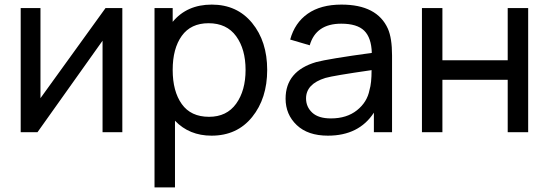

<svg xmlns="http://www.w3.org/2000/svg" viewBox="-20 -575 2387 835"><path d="M512 -540V0H426V-398L143 0H70V-540H156V-148L439 -540Z M901 -555Q1011 -555 1076.5 -475Q1142 -395 1142 -271Q1142 -147 1076.5 -66Q1011 15 900 15Q803 15 741 -50V240H652V-540H731V-480Q793 -555 901 -555ZM889 -67Q966 -67 1007 -124Q1048 -181 1048 -271Q1048 -361 1007 -417.5Q966 -474 887 -474Q810 -474 770.5 -419Q731 -364 731 -271Q731 -178 770.5 -122.5Q810 -67 889 -67Z M1667 -450Q1685 -409 1685 -334V0H1606V-85Q1541 15 1406 15Q1319 15 1270.5 -31Q1222 -77 1222 -146Q1222 -266 1355 -305Q1408 -319 1597 -345Q1595 -411 1564 -441.5Q1533 -472 1464 -472Q1354 -472 1327 -378L1242 -403Q1262 -476 1318.5 -515.5Q1375 -555 1465 -555Q1620 -555 1667 -450ZM1419 -60Q1488 -60 1532.5 -95.5Q1577 -131 1587 -184Q1596 -213 1596 -270Q1429 -246 1395 -236Q1311 -210 1311 -147Q1311 -110 1338 -85Q1365 -60 1419 -60Z M1815 0V-540H1904V-313H2188V-540H2277V0H2188V-228H1904V0Z"/></svg>

Font: Manrope Medium
Style: Medium
Weight: 500
Designer: Mikhail Sharanda
Foundry: Mikhail Sharanda
Version: Version 4.000;hotconv 1.0.109;makeotfexe 2.5.65596